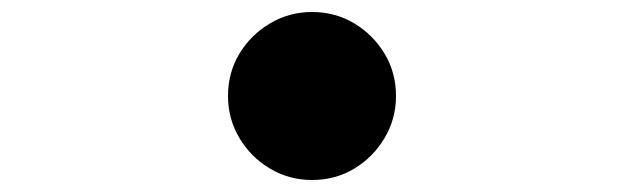

<svg xmlns="http://www.w3.org/2000/svg" viewBox="-20 -540 1040 320"><path d="M500 -520Q539 -520 570.5 -501Q602 -482 621 -450.5Q640 -419 640 -380Q640 -342 621 -310Q602 -278 570.5 -259Q539 -240 500 -240Q462 -240 430 -259Q398 -278 379 -310Q360 -342 360 -380Q360 -419 379 -450.5Q398 -482 430 -501Q462 -520 500 -520Z"/></svg>

Font: Noto Sans TC Thin Black
Style: Regular
Weight: 900
Version: Version 2.004-H2;hotconv 1.0.118;makeotfexe 2.5.65603